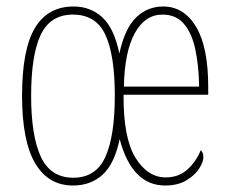

<svg xmlns="http://www.w3.org/2000/svg" viewBox="-20 -562 705 592"><path d="M205 10Q129 10 88.5 -58.5Q48 -127 48 -267Q48 -409 87.5 -475.5Q127 -542 207 -542Q259 -542 295.5 -508.5Q332 -475 348 -397Q365 -475 400 -508.5Q435 -542 483 -542Q547 -542 584.5 -479.5Q622 -417 622 -294V-270H361Q360 -137 397.5 -76Q435 -15 491 -15Q531 -15 558 -39.5Q585 -64 599 -99Q601 -97 604 -92Q607 -87 607 -77Q607 -62 593.5 -41.5Q580 -21 554 -5.5Q528 10 489 10Q387 10 349 -133Q333 -57 296.5 -23.5Q260 10 205 10ZM206 -14Q276 -14 305 -78.5Q334 -143 334 -267Q334 -392 305 -454.5Q276 -517 205 -517Q135 -517 105.5 -454.5Q76 -392 76 -267Q76 -143 106 -78.5Q136 -14 206 -14ZM594 -295Q593 -358 582.5 -408.5Q572 -459 547.5 -488Q523 -517 481 -517Q427 -517 395.5 -459.5Q364 -402 362 -295Z"/></svg>

Font: Noto Serif Tamil ExtraCondensed Thin
Style: Italic
Weight: 100
Width: 2
Italic angle: -12°
Designer: Indian Type Foundry, Tom Grace, and the Monotype Design Team
Foundry: Monotype Imaging Inc.
Version: Version 2.003; ttfautohint (v1.8.4.7-5d5b)